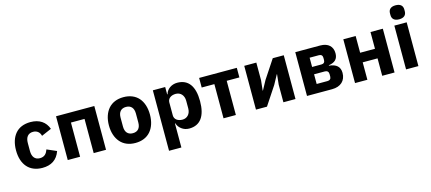

<svg xmlns="http://www.w3.org/2000/svg" viewBox="-65 -1386 4989 2224"><g transform="rotate(-15 2430.0 -274.5)"><path d="M281 12C202 12 140 -15 99 -63C58 -110 36 -179 36 -263C36 -347 58 -415 99 -463C140 -511 202 -537 281 -537C388 -537 460 -487 491 -400L371 -348C362 -388 333 -420 281 -420C221 -420 190 -378 190 -311V-213C190 -146 221 -104 281 -104C340 -104 364 -140 379 -183L494 -133C459 -33 385 12 281 12Z M586 -525H1045V0H897V-410H734V0H586Z M1396 12C1319 12 1258 -14 1216 -62C1174 -110 1150 -179 1150 -263C1150 -347 1174 -416 1216 -464C1258 -511 1319 -537 1396 -537C1473 -537 1535 -511 1577 -464C1619 -416 1642 -347 1642 -263C1642 -179 1619 -110 1577 -62C1535 -14 1473 12 1396 12ZM1396 -105C1455 -105 1488 -142 1488 -209V-316C1488 -383 1455 -420 1396 -420C1337 -420 1304 -383 1304 -316V-209C1304 -142 1337 -105 1396 -105Z M1747 -525H1895V-437H1900C1915 -496 1973 -537 2041 -537C2174 -537 2243 -442 2243 -263C2243 -84 2174 12 2041 12C2006 12 1975 1 1951 -17C1926 -35 1908 -60 1900 -88H1895V200H1747ZM1992 -108C2048 -108 2089 -150 2089 -217V-308C2089 -375 2048 -417 1992 -417C1936 -417 1895 -388 1895 -340V-185C1895 -137 1936 -108 1992 -108Z M2454 -410H2302V-525H2754V-410H2602V0H2454Z M2843 -525H2988V-314L2975 -192H2978L3039 -304L3185 -525H3317V0H3172V-211L3185 -333H3182L3121 -221L2975 0H2843Z M3455 -525H3754C3850 -525 3902 -473 3902 -393C3902 -325 3867 -289 3791 -278V-273C3878 -265 3922 -225 3922 -152C3922 -59 3860 0 3756 0H3455ZM3729 -105C3756 -105 3773 -120 3773 -147V-178C3773 -205 3756 -221 3729 -221H3599V-105ZM3711 -309C3738 -309 3753 -324 3753 -351V-378C3753 -405 3738 -420 3711 -420H3599V-309Z M4031 -525H4179V-324H4357V-525H4505V0H4357V-209H4179V0H4031Z M4717 -581C4657 -581 4631 -611 4631 -654V-676C4631 -719 4657 -749 4717 -749C4777 -749 4803 -719 4803 -676V-654C4803 -611 4777 -581 4717 -581ZM4643 -525H4791V0H4643Z"/></g></svg>

Font: Plexus Sans Bold
Style: Regular
Weight: 700
Version: Version 2.001;PS 002.001;hotconv 1.0.70;makeotf.lib2.5.58329